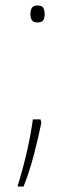

<svg xmlns="http://www.w3.org/2000/svg" viewBox="-20 -552 274 701"><path d="M116 -470Q101 -470 96 -479Q91 -488 91 -501Q91 -513 96 -522.5Q101 -532 116 -532Q134 -532 138.5 -522.5Q143 -513 143 -501Q143 -488 138.5 -479Q134 -470 116 -470ZM128 -116 131 -104Q120 -49 103.5 14Q87 77 66 129H44Q66 56 79 -1.5Q92 -59 100 -116Z"/></svg>

Font: Noto Sans Devanagari Thin
Style: Regular
Weight: 100
Designer: Jelle Bosma - Monotype Design Team
Foundry: Monotype Imaging Inc.
Version: Version 2.004; ttfautohint (v1.8.4.7-5d5b)